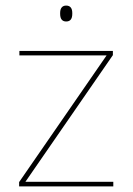

<svg xmlns="http://www.w3.org/2000/svg" viewBox="-20 -668 475 688"><path d="M386 -16.5V0H48.5V-15.5L362 -469.5H49.5V-485.5H384.5V-470.5L71 -16.5ZM217 -591Q206.5 -591 201 -597.8Q195.5 -604.5 195.5 -618.5V-621.5Q195.5 -634.5 201 -641.2Q206.5 -648 217 -648Q228 -648 233.5 -641.2Q239 -634.5 239 -621.5V-618.5Q239 -604.5 233.5 -597.8Q228 -591 217 -591Z"/></svg>

Font: Anek Latin Medium Thin
Style: Regular
Weight: 250
Version: Version 1.003